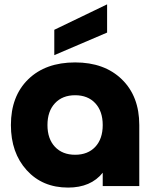

<svg xmlns="http://www.w3.org/2000/svg" viewBox="-20 -850 718 877"><path d="M291 6.8Q173.8 6.8 101.8 -72.8Q29.8 -152.3 29.8 -278.8Q29.8 -410.6 108.9 -487.8Q188 -564.9 323.2 -564.9Q457 -564.9 536.6 -487.5Q616.2 -410.2 616.2 -278.8V0H449.2V-61Q395 6.8 291 6.8ZM231 -378.4Q196.8 -341.8 196.8 -278.8Q196.8 -215.8 231 -179.4Q265.1 -143.1 323.2 -143.1Q381.3 -143.1 415.3 -179.4Q449.2 -215.8 449.2 -278.8Q449.2 -341.8 415.3 -378.4Q381.3 -415 323.2 -415Q265.1 -415 231 -378.4ZM228 -598.1V-713.9L469.2 -830.1V-701.2Z"/></svg>

Font: Biathlonist
Style: Bold
Weight: 700
Designer: Go4gold
Foundry: Go4gold
Version: Version 3.010;FEAKit 1.0